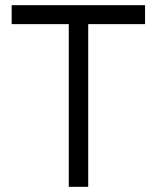

<svg xmlns="http://www.w3.org/2000/svg" viewBox="-20 -720 604 740"><path d="M245 0V-700H320V0ZM25 -627V-700H539V-627Z"/></svg>

Font: Fustat
Style: Regular
Weight: 400
Designer: Mohamed Gaber, Khaled Hosny, Laura Garcia Mut
Foundry: Kief Type Foundry, Alif Type Foundry, Hard Type Foundry
Version: Version 1.007